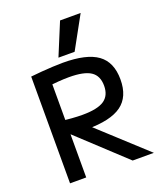

<svg xmlns="http://www.w3.org/2000/svg" viewBox="-176 -1113 1041 1227"><g transform="rotate(-20 344.5 -500.0)"><path d="M85 -726Q120 -730 158.5 -733Q197 -736 235.5 -738Q274 -740 305 -740Q466 -740 540.5 -686Q615 -632 615 -514Q615 -396 540.5 -342Q466 -288 305 -288Q266 -288 217.5 -291Q169 -294 123 -298L142 -397Q198 -390 237.5 -387Q277 -384 310 -384Q412 -384 457.5 -414.5Q503 -445 503 -512Q503 -580 457.5 -610Q412 -640 310 -640Q277 -640 237.5 -637Q198 -634 142 -627L195 -688V0H85ZM511 0 140 -345H279L655 0ZM400 -780H290L381 -1000H521Z"/></g></svg>

Font: M PLUS 2 Medium
Style: Regular
Weight: 500
Designer: Coji Morishita
Foundry: UNDERFOREST DESIGN
Version: Version 1.001